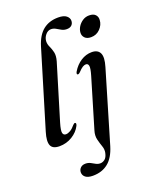

<svg xmlns="http://www.w3.org/2000/svg" viewBox="-174 -817 921 1155"><g transform="rotate(-20 287.0 -239.0)"><path d="M343.5 -721.5Q379 -721.5 395.8 -708Q412.5 -694.5 412.5 -676.5Q412.5 -659 401.5 -648.2Q390.5 -637.5 370 -637.5Q352 -637.5 337.5 -645.5Q323 -653.5 309 -661.8Q295 -670 279 -670Q259 -670 243.8 -651.8Q228.5 -633.5 227.5 -610.5Q227 -592 235.8 -574Q244.5 -556 250 -533Q255.5 -510 246 -476.5L139 -123Q125 -76 129 -60.5Q133 -45 148.5 -45Q161.5 -45 177 -54Q192.5 -63 209.5 -83.5Q217.5 -92 223 -90.5Q232 -87.5 224.5 -71Q207 -36 169.8 -13.2Q132.5 9.5 88 9.5Q44.5 9.5 33.2 -17.5Q22 -44.5 39 -100.5L188 -594Q208 -659.5 247 -690.5Q286 -721.5 343.5 -721.5ZM490.5 -542Q464.5 -542 451 -556Q437.5 -570 439 -590Q440 -608.5 451.2 -626.8Q462.5 -645 481 -657.2Q499.5 -669.5 522.5 -669.5Q550.5 -669.5 563.2 -655.5Q576 -641.5 574 -621Q572.5 -591 549 -566.5Q525.5 -542 490.5 -542ZM509.5 -344 374 113.5Q353.5 181.5 314 213.2Q274.5 245 216 245Q185 245 169.2 232.8Q153.5 220.5 153.5 201.5Q153.5 184.5 165.2 172.8Q177 161 197 161Q214.5 161 228.5 168.2Q242.5 175.5 255.2 182.8Q268 190 283 190Q298 190 312 179.5Q326 169 332 141Q336.5 120 328.5 97.5Q320.5 75 314 48.8Q307.5 22.5 317 -8.5L411 -324Q424 -368 421 -383.8Q418 -399.5 404 -399.5Q394 -399.5 382.5 -392.5Q371 -385.5 353 -366Q343 -357 337 -359.5Q329.5 -363 338 -378.5Q359.5 -414.5 392.2 -435.5Q425 -456.5 461.5 -456.5Q500.5 -456.5 513.8 -429.2Q527 -402 509.5 -344Z"/></g></svg>

Font: Fraunces 72pt S000
Style: Italic
Weight: 400
Italic angle: -16°
Version: Version 1.000; ttfautohint (v1.8.3)